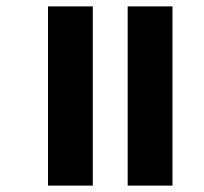

<svg xmlns="http://www.w3.org/2000/svg" viewBox="-20 -580 639 600"><path d="M270 0H130V-560H270ZM519 0H379V-560H519Z"/></svg>

Font: Rozha One
Style: Regular
Weight: 400
Designer: Tim Donaldson, Indian Type Foundry
Foundry: Indian Type Foundry
Version: Version 1.300;PS 1.0;hotconv 1.0.78;makeotf.lib2.5.61930; tt